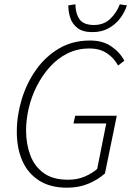

<svg xmlns="http://www.w3.org/2000/svg" viewBox="-20 -859 615 891"><path d="M291 12Q213 12 161 -21.5Q109 -55 83.5 -113Q58 -171 58 -248Q58 -322 80.5 -397Q103 -472 146.5 -534Q190 -596 253 -633.5Q316 -671 398 -671Q457 -671 497 -643.5Q537 -616 557 -577L528 -555Q509 -590 476 -612Q443 -634 395 -634Q339 -634 293 -611Q247 -588 211.5 -548.5Q176 -509 151 -460Q126 -411 113.5 -357.5Q101 -304 101 -254Q101 -191 120.5 -139Q140 -87 182.5 -56Q225 -25 296 -25Q340 -25 374 -40Q408 -55 431 -75L473 -286H321L329 -322H522L467 -54Q433 -24 389 -6Q345 12 291 12ZM409 -710Q364 -710 339.5 -729Q315 -748 306 -776.5Q297 -805 297 -834L330 -839Q330 -798 348.5 -770.5Q367 -743 416 -743Q462 -743 492 -772Q522 -801 536 -839L569 -834Q560 -805 539.5 -776.5Q519 -748 486 -729Q453 -710 409 -710Z"/></svg>

Font: Source Sans 3 Light
Style: Italic
Weight: 300
Italic angle: -11°
Designer: Paul D. Hunt
Foundry: Adobe
Version: Version 3.046;hotconv 1.0.118;makeotfexe 2.5.65603